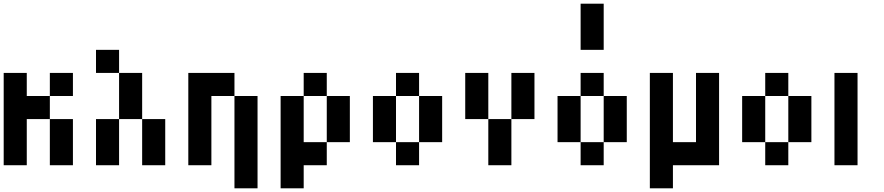

<svg xmlns="http://www.w3.org/2000/svg" viewBox="-20 -895 4790 1040"><path d="M125 0H0V-500H125V-375H250V-250H125ZM250 -375V-500H375V-375ZM375 0H250V-250H375Z M500 -500V-625H625V-500ZM625 -250V-500H750V-250ZM625 0H500V-250H625ZM875 0H750V-250H875Z M1125 0H1000V-500H1250V-375H1125ZM1375 125H1250V-375H1375Z M1625 -375V-500H1750V-375ZM1750 -125V0H1625V125H1500V-375H1625V-125ZM1875 -125H1750V-375H1875Z M2125 -375V-500H2250V-375ZM2125 -125H2000V-375H2125ZM2375 -125H2250V-375H2375ZM2250 -125V0H2125V-125Z M2625 -250H2500V-500H2625ZM2750 -250V-500H2875V-250ZM2750 0H2625V-250H2750Z M3250 -625H3125V-875H3250ZM3125 -375V-500H3250V-375ZM3125 -125H3000V-375H3125ZM3375 -125H3250V-375H3375ZM3250 -125V0H3125V-125Z M3625 125H3500V-500H3625V-125H3750V-500H3875V0H3625Z M4125 -375V-500H4250V-375ZM4125 -125H4000V-375H4125ZM4375 -125H4250V-375H4375ZM4250 -125V0H4125V-125Z M4625 0H4500V-500H4625Z"/></svg>

Font: Tiny5
Style: Regular
Weight: 400
Designer: Stefan Schmidt
Foundry: Made with Bits'n'Picas by Kreative Software
Version: Version 1.002; ttfautohint (v1.8.4.7-5d5b)